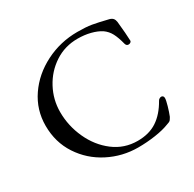

<svg xmlns="http://www.w3.org/2000/svg" viewBox="-149 -822 1009 997"><g transform="rotate(-30 355.0 -324.0)"><path d="M46 0ZM46 -323Q46 -418 99 -495.5Q152 -573 241 -618Q330 -663 432 -663Q484 -663 516.5 -657.5Q549 -652 610 -637Q624 -633 630.5 -625Q637 -617 639 -603Q647 -525 648 -488Q649 -482 643.5 -477.5Q638 -473 631 -473Q618 -473 614 -487Q603 -530 589.5 -555.5Q576 -581 552 -598Q527 -614 491.5 -623Q456 -632 415 -632Q339 -632 278 -592Q217 -552 182 -486.5Q147 -421 147 -347Q147 -264 182 -187.5Q217 -111 279.5 -63.5Q342 -16 422 -16Q491 -16 538.5 -47.5Q586 -79 621 -141Q624 -147 630 -150.5Q636 -154 641 -154Q647 -154 651 -150Q655 -146 655 -138Q655 -126 646 -94.5Q637 -63 628 -41Q620 -27 616 -23Q612 -19 596 -14Q561 0 510 7.5Q459 15 407 15Q313 15 230 -27.5Q147 -70 96.5 -147Q46 -224 46 -323Z"/></g></svg>

Font: EB Garamond
Style: Regular
Weight: 400
Designer: Georg Duffner and Octavio Pardo
Foundry: Georg Duffner
Version: Version 1.000; ttfautohint (v1.6)